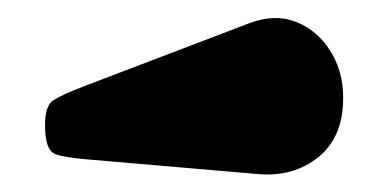

<svg xmlns="http://www.w3.org/2000/svg" viewBox="-20 -864 435 214"><path d="M267.5 -670 75.5 -686.5Q52.5 -688.5 42.2 -692Q32 -695.5 30.5 -716Q28.5 -745 39.2 -752Q50 -759 74 -768L257.5 -838Q286.5 -849 310.2 -839.5Q334 -830 348.2 -807.2Q362.5 -784.5 362.5 -755Q362.5 -711 334.8 -688.8Q307 -666.5 267.5 -670Z"/></svg>

Font: Besley* Fatface
Style: Regular
Weight: 900
Designer: Owen Earl
Foundry: indestructible type*
Version: Version 3.000; ttfautohint (v1.8.3)